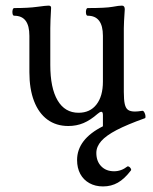

<svg xmlns="http://www.w3.org/2000/svg" viewBox="-20 -439 546 686"><path d="M255.4 132.8Q255.4 95.7 278.6 65.4Q301.8 35.2 347.7 12.2V-27.8Q347.7 -39.6 342.3 -39.6Q336.9 -39.6 328.6 -32.2Q303.2 -9.8 278.3 0.7Q253.4 11.2 224.1 11.2Q180.7 11.2 149.4 -11.7Q118.2 -34.7 101.6 -77.9Q85 -121.1 85 -181.2V-311Q85 -347.2 71.5 -365Q58.1 -382.8 30.8 -382.8Q26.4 -382.8 24.9 -389.6Q23.4 -396.5 25.1 -403.3Q26.9 -410.2 30.8 -410.2Q81.5 -410.2 112.8 -414.6Q144.5 -418.9 153.3 -418.9Q158.2 -418.9 160.4 -417Q162.6 -415 162.6 -411.1Q159.7 -360.8 159.7 -337.9V-207Q159.7 -124.5 185.8 -80.3Q211.9 -36.1 260.7 -36.1Q301.8 -36.1 324.7 -65.7Q347.7 -95.2 347.7 -147.5V-311Q347.7 -382.8 293.5 -382.8Q289.1 -382.8 287.6 -389.6Q286.1 -396.5 287.8 -403.3Q289.6 -410.2 293.5 -410.2Q357.4 -410.2 381.8 -414.6Q394.5 -417 402.6 -418Q410.6 -418.9 416 -418.9Q420.9 -418.9 423.3 -415.5Q425.8 -412.1 425.8 -405.8Q422.4 -356.4 422.4 -337.9V-110.8Q422.4 -82 425.8 -67.1Q429.2 -52.2 437.5 -46.4Q445.8 -40.5 462.4 -40.5Q472.2 -40.5 487.8 -43Q492.2 -43.9 495.6 -37.8Q499 -31.7 499.8 -24.7Q500.5 -17.6 497.6 -16.6Q434.6 5.9 396.7 25.6Q358.9 45.4 341.6 65.2Q324.2 85 324.2 107.4Q324.2 137.2 341.6 155Q358.9 172.9 387.7 172.9Q400.4 172.9 412.1 168.7Q423.8 164.6 434.6 156.2Q437 154.3 440.9 156.5Q444.8 158.7 447.3 163.1Q449.7 167.5 447.8 169.9Q424.8 200.2 401.1 213.6Q377.4 227.1 348.1 227.1Q320.3 227.1 299.3 215.3Q278.3 203.6 266.8 182.4Q255.4 161.1 255.4 132.8Z"/></svg>

Font: Junicode Two Beta VF
Style: Regular
Weight: 400
Designer: Peter S. Baker
Foundry: Briery Creek Software
Version: Version 1.031 beta; ttfautohint (v1.8.1.43-b0c9)